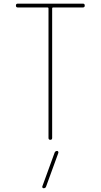

<svg xmlns="http://www.w3.org/2000/svg" viewBox="-20 -750 540 1030"><path d="M272.5 70.3Q275.4 60.5 286.1 59.6Q290 59.6 292 63Q293.9 66.4 293 70.3L227.5 250Q224.6 259.8 213.9 259.8Q210 259.8 208 256.8Q206.1 253.9 207 250ZM75.2 -710Q65.4 -710 65.4 -720.2Q65.4 -730.5 75.2 -730.5H424.8Q434.6 -730.5 434.6 -720.2Q434.6 -710 424.8 -710H264.6Q259.8 -710 259.8 -705.1V-9.8Q259.8 0 250 0Q240.2 0 240.2 -9.8V-705.1Q240.2 -710 235.4 -710Z"/></svg>

Font: Rounded Mgen+ 1m thin
Style: Regular
Weight: 100
Designer: [Source Han Sans]
Ryoko NISHIZUKA  (kana & ideographs); Paul D. Hunt (Latin, Greek & Cyrillic); Wenlong ZHANG  (bopomofo
Version: Version 1.059.20150602